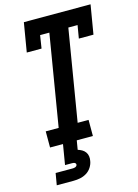

<svg xmlns="http://www.w3.org/2000/svg" viewBox="-139 -810 793 1104"><g transform="rotate(-15 257.0 -257.5)"><path d="M76 0V-96H153L243 -639H188L176 -562H88L117 -735H514L485 -562H398L411 -639H356L266 -96H331V0ZM57 220 69 150H169Q173 150 177.5 149.5Q182 149 186 147.5Q190 146 193.5 142.5Q197 139 197 135Q198 131 195.5 127.5Q193 124 189.5 122.5Q186 121 182 120.5Q178 120 174 120H133L153 0H235L226 54Q239 58 250.5 64.5Q262 71 270 82Q278 93 280 107Q282 121 279 135Q276 154 264.5 172Q253 190 235 201Q217 212 197 216Q177 220 157 220Z"/></g></svg>

Font: Iosevka Slab Oblique
Style: Bold
Weight: 700
Italic angle: -9°
Monospace: yes
Designer: Belleve Invis
Foundry: Belleve Invis
Version: Version 11.1.1; ttfautohint (v1.8.3)